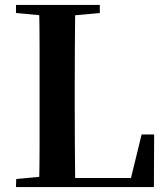

<svg xmlns="http://www.w3.org/2000/svg" viewBox="-20 -761 682 781"><path d="M45 0 46 -33 198 -47H213V0ZM139 0Q141 -85 141 -169Q141 -253 141 -326V-394Q141 -481 141 -568Q141 -655 139 -741H286Q285 -656 284.5 -569.5Q284 -483 284 -400V-337Q284 -258 284.5 -172.5Q285 -87 286 0ZM213 0V-37H576L505 -5L556 -214H607L606 0ZM45 -708V-741H386V-708L231 -694H198Z"/></svg>

Font: Noto Serif SC ExtraLight
Style: Bold
Weight: 700
Version: Version 2.002-H1;hotconv 1.1.0;makeotfexe 2.6.0